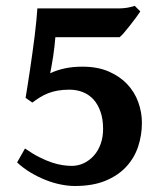

<svg xmlns="http://www.w3.org/2000/svg" viewBox="-20 -617 558 652"><path d="M461.9 -200.2Q461.9 -157.7 449 -118.9Q436 -80.1 408.2 -50.3Q380.4 -20.5 337.4 -2.9Q294.4 14.6 234.4 14.6Q211.9 14.6 186.3 9.5Q160.6 4.4 134.8 -5.9Q108.9 -16.1 84 -31Q59.1 -45.9 38.1 -65.4L64.9 -112.8Q90.8 -94.7 113.5 -83.3Q136.2 -71.8 156 -65.2Q175.8 -58.6 192.6 -56.2Q209.5 -53.7 223.6 -53.7Q245.6 -53.7 264.9 -63Q284.2 -72.3 298.8 -88.6Q313.5 -105 321.8 -128.2Q330.1 -151.4 330.1 -179.2Q330.1 -212.4 321.3 -237.5Q312.5 -262.7 297.4 -279.3Q282.2 -295.9 261.2 -304.2Q240.2 -312.5 216.3 -312.5Q193.8 -312.5 176 -309.3Q158.2 -306.2 143.3 -300.3Q128.4 -294.4 115.5 -286.4Q102.5 -278.3 89.8 -268.6L66.9 -284.7Q69.8 -302.2 73.7 -326.9Q77.6 -351.6 81.8 -379.6Q85.9 -407.7 90.1 -437.3Q94.2 -466.8 97.7 -494.6Q101.1 -522.5 103.5 -546.9Q106 -571.3 106.9 -588.4H378.4Q392.6 -588.4 403.3 -589.6Q414.1 -590.8 421.9 -592.8Q430.7 -594.7 437.5 -597.2L456.5 -578.1Q451.2 -570.3 441.7 -557.1Q432.1 -543.9 421.6 -530.8Q411.1 -517.6 401.6 -506.3Q392.1 -495.1 386.2 -490.7H168Q167 -476.6 165 -459.7Q163.1 -442.9 160.6 -426Q158.2 -409.2 155.3 -394Q152.3 -378.9 150.4 -368.2Q172.9 -378.9 200 -384.8Q227.1 -390.6 260.3 -390.6Q311 -390.6 348.9 -374.3Q386.7 -357.9 411.9 -331.3Q437 -304.7 449.5 -270.3Q461.9 -235.8 461.9 -200.2Z"/></svg>

Font: Gentium Book Basic
Style: Bold
Weight: 700
Designer: J. Victor Gaultney and Annie Olsen
Foundry: SIL International
Version: Version 1.102; 2013; Maintenance release